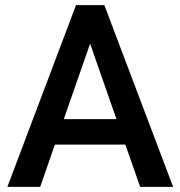

<svg xmlns="http://www.w3.org/2000/svg" viewBox="-20 -731 706 751"><path d="M470.2 -165.5H194.8L137.2 0H8.8L277.3 -710.9H388.2L657.2 0H528.3ZM229.5 -265.1H435.5L332.5 -560.1Z"/></svg>

Font: Shabnam Medium FD
Style: Medium-FD
Weight: 500
Foundry: DejaVu fonts team - Redesigned by Saber Rastikerdar - Based on Vazir font
Version: Version 5.0.0